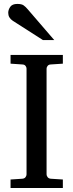

<svg xmlns="http://www.w3.org/2000/svg" viewBox="-20 -948 370 968"><path d="M296.9 0H33.2V-43L92.8 -46.9Q103.5 -47.9 108.6 -54.7Q113.8 -61.5 113.8 -68.8V-602.1Q113.8 -609.4 108.6 -616Q103.5 -622.6 92.8 -623L33.2 -627V-670.9H296.9V-627L235.8 -623Q225.6 -622.6 220.2 -616Q214.8 -609.4 214.8 -602.1V-68.8Q214.8 -61.5 220.2 -54.7Q225.6 -47.9 235.8 -46.9L296.9 -43ZM253.4 -746.1H196.3L44.4 -843.3Q21.5 -858.4 21.5 -883.3Q21.5 -898.9 31.7 -913.6Q42 -928.2 67.4 -928.2Q88.9 -928.2 98.9 -921.1Q108.9 -914.1 119.6 -901.4Z"/></svg>

Font: Eeyek
Style: Regular
Weight: 400
Designer: Pravabati Chingangbam and Tabish
Foundry: SIL International
Version: Version 2.000